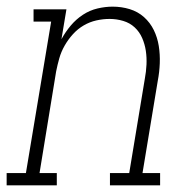

<svg xmlns="http://www.w3.org/2000/svg" viewBox="-54 -558 574 578"><path d="M-34 0V-37H24L100 -493H47V-530H146L131 -440Q143 -462 159 -481Q175 -500 195.5 -513.5Q216 -527 239.5 -532.5Q263 -538 285 -538Q312 -538 336.5 -530.5Q361 -523 379.5 -506.5Q398 -490 409 -467.5Q420 -445 424 -419.5Q428 -394 427 -367.5Q426 -341 421 -315L375 -37H428V0H277V-37H335L382 -321Q386 -342 387 -363.5Q388 -385 385 -405Q382 -425 374 -443.5Q366 -462 351.5 -475.5Q337 -489 317 -495Q297 -501 276 -501Q256 -501 236 -496.5Q216 -492 198 -481.5Q180 -471 165.5 -455Q151 -439 140.5 -420.5Q130 -402 124.5 -382.5Q119 -363 115 -343L65 -37H117V0Z"/></svg>

Font: Iosevka Slab XLtObl
Style: Regular
Weight: 200
Italic angle: -9°
Monospace: yes
Designer: Belleve Invis
Foundry: Belleve Invis
Version: Version 11.1.1; ttfautohint (v1.8.3)